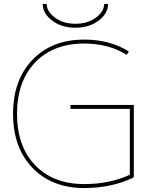

<svg xmlns="http://www.w3.org/2000/svg" viewBox="-20 -940 777 970"><path d="M196 -920H216Q216 -882 257.5 -851Q299 -820 361 -820Q423 -820 464.5 -851Q506 -882 506 -920H526Q526 -872 478.5 -836Q431 -800 361 -800Q291 -800 243.5 -836Q196 -872 196 -920ZM656 -44Q545 10 406 10Q242 10 144 -92Q46 -194 46 -365Q46 -536 144 -638Q242 -740 406 -740Q535 -740 631 -680L620 -663Q529 -720 406 -720Q249 -720 157.5 -624.5Q66 -529 66 -365Q66 -201 157.5 -105.5Q249 -10 406 -10Q533 -10 636 -57V-390H336V-410H656Z"/></svg>

Font: Mplus 1p Thin
Style: Regular
Weight: 250
Version: Version 1.061